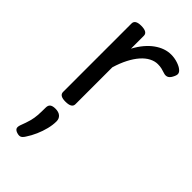

<svg xmlns="http://www.w3.org/2000/svg" viewBox="-251 -586 948 948"><g transform="rotate(45 223.5 -112.0)"><path d="M136 15Q115 15 104.5 8.5Q94 2 94 -11V-489Q94 -502 104.5 -508.5Q115 -515 136 -515Q158 -515 169 -508.5Q180 -502 180 -489V-399Q196 -429 215 -451.5Q234 -474 255 -489Q276 -504 297.5 -511.5Q319 -519 341 -519Q365 -519 387.5 -511.5Q410 -504 421 -494Q431 -486 432.5 -476Q434 -466 424 -448Q416 -433 405 -428.5Q394 -424 380 -429Q368 -433 356 -436Q344 -439 328 -439Q307 -439 285.5 -428Q264 -417 244.5 -395Q225 -373 208.5 -341Q192 -309 180 -269V-11Q180 2 169 8.5Q158 15 136 15ZM74 291Q62 286 59 278Q56 270 61 255Q73 224 79 202Q85 180 86.5 157.5Q88 135 88 105Q88 88 97.5 81Q107 74 126 74Q149 74 161.5 85Q174 96 174 115Q174 140 167 168Q160 196 148 223.5Q136 251 120 275Q110 291 100 294Q90 297 74 291Z"/></g></svg>

Font: Playwrite IT Trad
Style: Regular
Weight: 400
Designer: Veronika Burian, José Scaglione
Foundry: TypeTogether
Version: Version 1.002